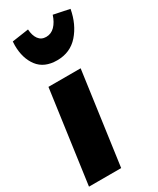

<svg xmlns="http://www.w3.org/2000/svg" viewBox="-215 -899 789 961"><g transform="rotate(-30 179.5 -418.0)"><path d="M257 -534 183 0H-3L71 -534ZM29 -798Q29 -813 30 -820L126 -834Q128 -798 143.5 -777Q159 -756 187 -756Q216 -756 237 -777.5Q258 -799 270 -836L362 -817Q347 -735 299.5 -681Q252 -627 176 -627Q102 -627 65.5 -675Q29 -723 29 -798Z"/></g></svg>

Font: Fira Sans Condensed Black
Style: Italic
Weight: 900
Width: 3
Italic angle: -8°
Designer: Carrois Corporate & Edenspiekermann AG
Foundry: Carrois Corporate GbR & Edenspiekermann AG
Version: Version 4.203